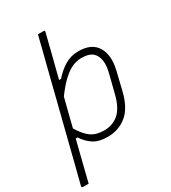

<svg xmlns="http://www.w3.org/2000/svg" viewBox="-228 -865 1053 1179"><g transform="rotate(-30 298.0 -275.0)"><path d="M396 -536Q490 -536 526.5 -475.5Q563 -415 540 -317L509 -189Q484 -84 427 -37Q370 10 291 10Q230 10 192 -14.5Q154 -39 128 -80H115Q95 0 77 71.5Q59 143 45 200H6Q-6 200 -3 188Q13 127 34 43Q55 -41 79 -136Q103 -231 127 -326Q151 -421 172 -505Q193 -589 209 -650Q215 -673 221 -698.5Q227 -724 234 -750H273Q285 -750 281 -739Q266 -679 247 -603Q228 -527 206 -442H220Q255 -483 298.5 -509.5Q342 -536 396 -536ZM391 -491Q360 -491 328 -477.5Q296 -464 260 -431Q224 -398 181 -340Q168 -290 155.5 -240.5Q143 -191 131 -142Q165 -85 201 -60Q237 -35 292 -35Q353 -35 395.5 -72Q438 -109 460 -197L491 -320Q505 -373 499.5 -409Q494 -445 474 -465Q448 -491 391 -491Z"/></g></svg>

Font: Recursive Mn Lnr St Lt
Style: Italic
Weight: 300
Italic angle: -15°
Monospace: yes
Version: Version 1.079;hotconv 1.0.112;makeotfexe 2.5.65598; ttfautoh